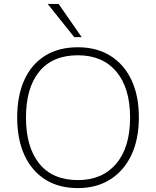

<svg xmlns="http://www.w3.org/2000/svg" viewBox="-20 -955 799 983"><path d="M68 -353Q68 -465 104.5 -545.5Q141 -626 210.5 -669.5Q280 -713 379 -713Q475 -713 545 -669.5Q615 -626 653 -545.5Q691 -465 691 -354Q691 -242 652.5 -161Q614 -80 544 -36Q474 8 379 8Q281 8 211.5 -36Q142 -80 105 -161Q68 -242 68 -353ZM113 -353Q113 -202 181 -117.5Q249 -33 379 -33Q504 -33 575 -117Q646 -201 646 -353Q646 -505 575.5 -588.5Q505 -672 379 -672Q249 -672 181 -588.5Q113 -505 113 -353ZM360 -765 224 -935H280L398 -765Z"/></svg>

Font: Mulish ExtraLight
Style: Regular
Weight: 200
Designer: Vernon Adams
Foundry: Vernon Adams
Version: Version 3.603